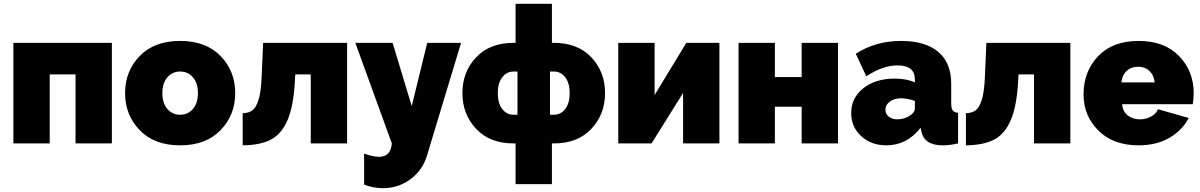

<svg xmlns="http://www.w3.org/2000/svg" viewBox="-20 -750 6276 1004"><path d="M50 0V-526H565V0H375V-361H240V0Z M634 -263Q634 -378 710.5 -457Q787 -536 922 -536Q1057 -536 1133.5 -457Q1210 -378 1210 -263Q1210 -149 1133.5 -69.5Q1057 10 922 10Q787 10 710.5 -69.5Q634 -149 634 -263ZM855 -180.5Q881 -150 922 -150Q963 -150 989 -180.5Q1015 -211 1015 -263Q1015 -315 989 -345.5Q963 -376 922 -376Q881 -376 855 -345.5Q829 -315 829 -263Q829 -211 855 -180.5Z M1249 10V-158Q1281 -159 1300 -173Q1319 -187 1332 -228.5Q1345 -270 1348 -345L1356 -526H1795V0H1605V-361H1524L1522 -325Q1515 -196 1484 -123Q1453 -50 1397.5 -20.5Q1342 9 1249 10Z M1884 53Q1930 70 1962 70Q2023 70 2029 0L1838 -526H2033L2133 -195L2214 -526H2391L2213 63Q2190 140 2126.5 187Q2063 234 1982 234Q1931 234 1884 215Z M2676 213V0H2666Q2541 0 2469.5 -76.5Q2398 -153 2398 -263Q2398 -374 2469.5 -450Q2541 -526 2666 -526H2676V-730H2866V-526H2876Q3001 -526 3072.5 -450Q3144 -374 3144 -263Q3144 -153 3072.5 -76.5Q3001 0 2876 0H2866V213ZM2666 -150H2686V-376H2666Q2629 -376 2606 -345.5Q2583 -315 2583 -263Q2583 -211 2606 -180.5Q2629 -150 2666 -150ZM2856 -150H2876Q2913 -150 2936 -180.5Q2959 -211 2959 -263Q2959 -315 2936 -345.5Q2913 -376 2876 -376H2856Z M3213 0V-526H3403V-253L3569 -526H3742V0H3552V-264L3387 0Z M3842 0V-526H4032V-347H4172V-526H4362V0H4172V-192H4032V0Z M4431 -159Q4431 -238 4494.5 -288.5Q4558 -339 4658 -339Q4722 -339 4764 -319V-335Q4764 -408 4673 -408Q4596 -408 4510 -351L4455 -469Q4559 -536 4692 -536Q4818 -536 4886 -479Q4954 -422 4954 -312V-210Q4954 -183 4962 -172.5Q4970 -162 4990 -160V0Q4946 10 4910 10Q4813 10 4798 -63L4794 -82Q4722 10 4615 10Q4536 10 4483.5 -38Q4431 -86 4431 -159ZM4739 -146Q4764 -163 4764 -183V-222Q4726 -236 4691 -236Q4657 -236 4633.5 -219Q4610 -202 4610 -176Q4610 -154 4627.5 -140Q4645 -126 4672 -126Q4709 -126 4739 -146Z M5031 10V-158Q5063 -159 5082 -173Q5101 -187 5114 -228.5Q5127 -270 5130 -345L5138 -526H5577V0H5387V-361H5306L5304 -325Q5297 -196 5266 -123Q5235 -50 5179.5 -20.5Q5124 9 5031 10Z M5934 10Q5801 10 5723.5 -67.5Q5646 -145 5646 -256Q5646 -376 5722 -456Q5798 -536 5934 -536Q6069 -536 6145.5 -457Q6222 -378 6222 -263Q6222 -232 6217 -205H5848Q5851 -166 5877.5 -146Q5904 -126 5940 -126Q5972 -126 5999 -140.5Q6026 -155 6035 -179L6196 -133Q6162 -68 6094.5 -29Q6027 10 5934 10ZM5844 -319H6018Q6014 -357 5990.5 -379Q5967 -401 5931 -401Q5895 -401 5871.5 -379Q5848 -357 5844 -319Z"/></svg>

Font: Raleway-v4020 Black
Style: Regular
Weight: 900
Designer: Matt McInerney, Pablo Impallari, Rodrigo Fuenzalida
Foundry: Matt McInerney, Pablo Impallari, Rodrigo Fuenzalida
Version: Version 4.020;PS 004.020;hotconv 1.0.88;makeotf.lib2.5.64775